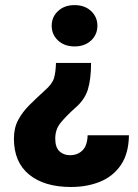

<svg xmlns="http://www.w3.org/2000/svg" viewBox="-20 -559 550 767"><path d="M369.1 -456.1Q369.1 -420.9 343.8 -397.2Q318.4 -373.5 277.8 -373.5Q237.3 -373.5 211.9 -397.2Q186.5 -420.9 186.5 -456.1Q186.5 -491.2 211.9 -514.9Q237.3 -538.6 277.8 -538.6Q318.4 -538.6 343.8 -514.9Q369.1 -491.2 369.1 -456.1ZM203.6 -307.6H343.8Q343.8 -243.7 331.1 -201.7Q318.4 -159.7 278.3 -126Q244.1 -95.2 222.4 -68.8Q200.7 -42.5 200.7 -5.4Q200.7 29.3 217.3 45.2Q233.9 61 259.8 61Q289.6 61 309.1 42.2Q328.6 23.4 330.1 -18.6H495.1Q494.1 54.2 463.1 99.9Q432.1 145.5 380.1 166.7Q328.1 188 263.7 188Q157.2 188 96.4 138.4Q35.6 88.9 35.6 -5.4Q35.6 -47.9 52.7 -79.8Q69.8 -111.8 98.1 -139.9Q126.5 -168 159.2 -197.8Q188 -222.7 195.3 -245.8Q202.6 -269 203.6 -307.6Z"/></svg>

Font: Vazirmatn FD Black
Style: Regular
Weight: 900
Designer: Saber Rastikerdar
Foundry: Saber Rastikerdar
Version: Version 33.003